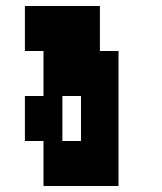

<svg xmlns="http://www.w3.org/2000/svg" viewBox="-20 -1050 540 640"><path d="M125 -430V-580H63V-730H125V-880H63V-1030H313V-880H375V-430ZM188 -580H250V-730H188Z"/></svg>

Font: 2P VHS
Style: Regular
Weight: 400
Designer: CodeMan38
Foundry: CodeMan38
Version: Version 3.000